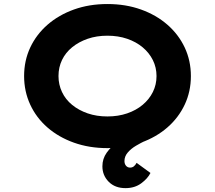

<svg xmlns="http://www.w3.org/2000/svg" viewBox="-20 -736 1082 967"><path d="M612.1 211.5Q559.2 211.5 527.5 179.5Q495.7 147.4 495.7 101.4Q495.7 63.6 517.3 33.1Q539 2.6 574.3 -22.4Q609.7 -47.3 650.5 -66Q691.3 -84.6 728.6 -99.9L750.2 -46.6Q736.9 -38.9 713.5 -27.8Q690.1 -16.8 665.1 -2.1Q640.2 12.6 623.5 32Q606.8 51.4 606.8 75.2Q606.8 89.4 614.6 98.7Q622.5 108.1 635 108.1Q646.4 108.1 654.3 101.6Q662.2 95.2 668 84.2L737.8 135.1Q724.2 162.9 691.4 187.2Q658.6 211.5 612.1 211.5ZM520.9 10Q429.3 10 352.3 -17.5Q275.3 -45 219 -94Q162.7 -143 132.1 -209.4Q101.4 -275.7 101.4 -352.9Q101.4 -430.6 132.3 -496.7Q163.3 -562.7 219.6 -611.7Q275.9 -660.7 352.6 -688.2Q429.3 -715.7 520.9 -715.7Q613.1 -715.7 689.8 -688.2Q766.6 -660.7 822.9 -611.7Q879.2 -562.7 910.3 -496.7Q941.4 -430.6 941.4 -352.9Q941.4 -275.1 910.3 -209.1Q879.2 -143 822.9 -94Q766.6 -45 689.8 -17.5Q613.1 10 520.9 10ZM520.9 -149.5Q575.2 -149.5 620.4 -165Q665.7 -180.5 698.6 -208.1Q731.6 -235.7 750 -272.8Q768.3 -309.8 768.3 -352.9Q768.3 -396 750 -433Q731.6 -470 698.6 -497.6Q665.7 -525.2 620.4 -540.7Q575.2 -556.2 520.9 -556.2Q466.7 -556.2 421.7 -540.7Q376.8 -525.2 343.5 -498.1Q310.2 -471 292.4 -434Q274.6 -397 274.6 -352.9Q274.6 -309.8 292.4 -272.3Q310.2 -234.7 343.5 -207.6Q376.8 -180.5 421.7 -165Q466.7 -149.5 520.9 -149.5Z"/></svg>

Font: Lexend Peta
Style: Regular
Weight: 400
Designer: Bonnie Shaver-Troup, Thomas Jockin
Foundry: Lexend
Version: Version 1.007